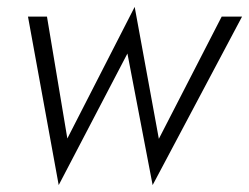

<svg xmlns="http://www.w3.org/2000/svg" viewBox="-20 -508 721 556"><path d="M61 -460 150 28 349 -353 422 28 681 -460H622L440 -106L370 -488L175 -107L116 -460Z"/></svg>

Font: Jost* 300 Light Italic
Style: Italic
Weight: 300
Italic angle: -10°
Version: Version 3.200; ttfautohint (v0.97) -l 8 -r 50 -G 200 -x 14 -